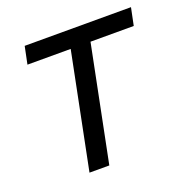

<svg xmlns="http://www.w3.org/2000/svg" viewBox="-99 -609 681 701"><g transform="rotate(-20 241.0 -258.0)"><path d="M133 0H210L300 -448H468L482 -516H69L55 -448H223Z"/></g></svg>

Font: LVC Sans
Style: Italic
Weight: 400
Italic angle: -11.31°
Designer: Mike Abbink, Paul van der Laan, Pieter van Rosmalen
Foundry: Bold Monday
Version: Version 3.0